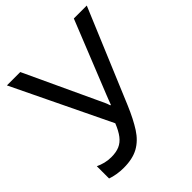

<svg xmlns="http://www.w3.org/2000/svg" viewBox="-198 -845 986 986"><g transform="rotate(-45 295.0 -352.0)"><path d="M376 -203Q346 -132 315.5 -84.5Q285 -37 242.5 -13.5Q200 10 135 10Q110 10 86 6Q62 2 43 -5V-94Q62 -85 83.5 -79.5Q105 -74 129 -74Q164 -74 188.5 -84.5Q213 -95 231.5 -119Q250 -143 266 -183L10 -714H107L290 -321Q295 -311 302 -295.5Q309 -280 313 -266H317Q321 -277 327 -292.5Q333 -308 337 -318L496 -714H590Z"/></g></svg>

Font: Noto Sans Display
Style: Regular
Weight: 400
Designer: Monotype Design Team
Foundry: Monotype Imaging Inc.
Version: Version 2.003